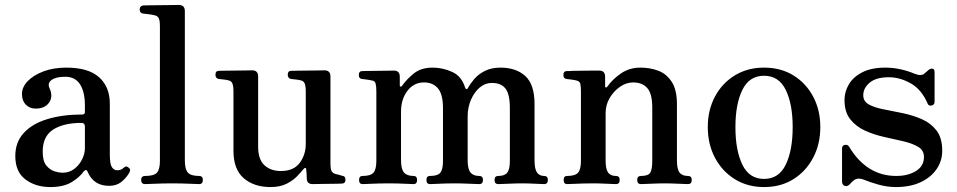

<svg xmlns="http://www.w3.org/2000/svg" viewBox="-20 -746 3877 778"><path d="M184 12Q124 12 83 -19Q42 -50 42 -114Q42 -170 76.5 -207.5Q111 -245 172.5 -263.5Q234 -282 313 -282Q324 -282 324 -292V-320Q324 -373 304.5 -404Q285 -435 244 -435Q207 -435 189 -422Q171 -409 181 -388Q196 -355 179 -330.5Q162 -306 125 -306Q100 -306 84.5 -322Q69 -338 69 -365Q69 -393 92 -417Q115 -441 155.5 -456.5Q196 -472 249 -472Q338 -472 381.5 -433Q425 -394 425 -326V-120Q425 -81 433.5 -68.5Q442 -56 455 -56Q464 -56 470.5 -59Q477 -62 481 -66Q492 -77 503 -65Q508 -61 507 -55Q506 -49 502 -43Q489 -22 470 -7.5Q451 7 422 7Q359 7 335 -50Q332 -58 327.5 -57Q323 -56 319 -51Q302 -27 269.5 -7.5Q237 12 184 12ZM233 -46Q261 -46 281.5 -62Q302 -78 313 -101Q324 -124 324 -144V-233Q324 -248 310 -248Q238 -248 195.5 -221Q153 -194 153 -131Q153 -93 168 -75Q183 -57 202 -51.5Q221 -46 233 -46Z M568 0Q552 0 552 -17Q552 -33 568 -33Q604 -33 616 -46.5Q628 -60 628 -94V-639Q628 -666 622 -674.5Q616 -683 602 -685Q595 -687 581 -688.5Q567 -690 560 -691Q546 -693 546 -707Q546 -722 561 -724Q564 -724 584.5 -724.5Q605 -725 630.5 -725Q656 -725 677 -725.5Q698 -726 704 -726Q729 -726 729 -701V-96Q729 -61 741 -47Q753 -33 787 -33Q802 -33 802 -17Q802 0 787 0Q780 0 760.5 -1Q741 -2 718 -2.5Q695 -3 678 -3Q661 -3 638 -2.5Q615 -2 595 -1Q575 0 568 0Z M1076 12Q1009 12 967.5 -24Q926 -60 926 -135V-375Q926 -397 921.5 -408Q917 -419 903 -421Q895 -423 884.5 -424Q874 -425 866 -426Q853 -429 853 -443Q853 -459 867 -459Q870 -459 889 -459.5Q908 -460 932 -460Q956 -460 976 -460.5Q996 -461 1002 -461Q1026 -461 1026 -436V-151Q1026 -100 1051.5 -76.5Q1077 -53 1118 -53Q1170 -53 1194.5 -86Q1219 -119 1219 -163V-375Q1219 -397 1214.5 -408Q1210 -419 1196 -421Q1188 -423 1177.5 -424Q1167 -425 1159 -426Q1146 -429 1146 -443Q1146 -459 1160 -459Q1163 -459 1182 -459.5Q1201 -460 1225 -460Q1249 -460 1269 -460.5Q1289 -461 1295 -461Q1319 -461 1319 -436V-85Q1319 -59 1324.5 -51Q1330 -43 1343 -40Q1349 -39 1354.5 -37.5Q1360 -36 1365 -34Q1380 -33 1380 -18Q1380 -2 1364 -2Q1361 -2 1345 -1.5Q1329 -1 1308.5 -1Q1288 -1 1270.5 -0.5Q1253 0 1247 0Q1224 0 1223 -22Q1223 -28 1222.5 -39.5Q1222 -51 1221 -58Q1221 -65 1217.5 -65.5Q1214 -66 1209 -60Q1201 -50 1184.5 -32.5Q1168 -15 1141.5 -1.5Q1115 12 1076 12Z M1449 0Q1435 0 1435 -17Q1435 -33 1449 -33Q1482 -33 1493.5 -46.5Q1505 -60 1505 -94V-376Q1505 -396 1502 -407.5Q1499 -419 1486 -420Q1479 -422 1466.5 -423.5Q1454 -425 1447 -426Q1434 -427 1434 -442Q1434 -458 1448 -458Q1451 -458 1469 -458.5Q1487 -459 1509.5 -459Q1532 -459 1551 -459.5Q1570 -460 1576 -460Q1600 -460 1600 -435V-399Q1600 -396 1603 -395Q1606 -394 1609 -398Q1627 -424 1656.5 -448Q1686 -472 1733 -472Q1774 -472 1812.5 -454.5Q1851 -437 1865 -390Q1867 -385 1870.5 -385Q1874 -385 1876 -389Q1885 -406 1901.5 -425.5Q1918 -445 1944.5 -458.5Q1971 -472 2008 -472Q2071 -472 2108.5 -438Q2146 -404 2146 -324V-96Q2146 -61 2156 -47Q2166 -33 2185 -33Q2200 -33 2200 -17Q2200 0 2185 0Q2174 0 2148 -1.5Q2122 -3 2096 -3Q2071 -3 2040.5 -1.5Q2010 0 1999 0Q1984 0 1984 -17Q1984 -33 1999 -33Q2025 -33 2035.5 -46.5Q2046 -60 2046 -94V-308Q2046 -365 2028 -387.5Q2010 -410 1973 -410Q1946 -410 1924 -391.5Q1902 -373 1888.5 -342Q1875 -311 1875 -274V-96Q1875 -61 1886.5 -47Q1898 -33 1922 -33Q1937 -33 1937 -17Q1937 0 1922 0Q1912 0 1881 -1.5Q1850 -3 1824 -3Q1808 -3 1787 -2.5Q1766 -2 1748 -1Q1730 0 1722 0Q1708 0 1708 -17Q1708 -33 1722 -33Q1754 -33 1764.5 -46.5Q1775 -60 1775 -94V-308Q1775 -363 1755 -387.5Q1735 -412 1698 -412Q1657 -412 1631 -378Q1605 -344 1605 -294V-96Q1605 -61 1617 -47Q1629 -33 1656 -33Q1670 -33 1670 -17Q1670 0 1656 0Q1649 0 1631 -1Q1613 -2 1592.5 -2.5Q1572 -3 1555 -3Q1538 -3 1516 -2.5Q1494 -2 1475.5 -1Q1457 0 1449 0Z M2278 0Q2264 0 2264 -17Q2264 -33 2278 -33Q2311 -33 2322.5 -46.5Q2334 -60 2334 -94V-376Q2334 -396 2331.5 -406.5Q2329 -417 2315 -420Q2308 -422 2295.5 -423.5Q2283 -425 2276 -426Q2263 -427 2263 -442Q2263 -458 2277 -458Q2279 -458 2286 -458Q2293 -458 2304 -459Q2321 -459 2343.5 -459.5Q2366 -460 2384.5 -460Q2403 -460 2408 -460Q2432 -460 2432 -435V-396Q2432 -392 2435 -391.5Q2438 -391 2441 -395Q2461 -424 2495.5 -448Q2530 -472 2575 -472Q2615 -472 2648.5 -459Q2682 -446 2702.5 -413.5Q2723 -381 2723 -324V-96Q2723 -61 2733.5 -47Q2744 -33 2768 -33Q2783 -33 2783 -17Q2783 0 2768 0Q2758 0 2728 -1.5Q2698 -3 2673 -3Q2647 -3 2617.5 -1.5Q2588 0 2577 0Q2562 0 2562 -17Q2562 -33 2577 -33Q2607 -33 2615 -46.5Q2623 -60 2623 -94V-311Q2623 -366 2603 -389Q2583 -412 2545 -412Q2518 -412 2492.5 -394.5Q2467 -377 2450.5 -349Q2434 -321 2434 -287V-96Q2434 -61 2444 -47Q2454 -33 2476 -33Q2491 -33 2491 -17Q2491 0 2476 0Q2465 0 2437.5 -1.5Q2410 -3 2384 -3Q2367 -3 2345 -2.5Q2323 -2 2304.5 -1Q2286 0 2278 0Z M3076 12Q3009 12 2957.5 -20Q2906 -52 2877 -107Q2848 -162 2848 -231Q2848 -300 2877 -354.5Q2906 -409 2957.5 -440.5Q3009 -472 3076 -472Q3144 -472 3195 -440.5Q3246 -409 3275 -354.5Q3304 -300 3304 -231Q3304 -162 3275 -107Q3246 -52 3195 -20Q3144 12 3076 12ZM3076 -21Q3136 -21 3164 -79Q3192 -137 3192 -231Q3192 -324 3164 -381.5Q3136 -439 3076 -439Q3016 -439 2988 -381.5Q2960 -324 2960 -231Q2960 -137 2988 -79Q3016 -21 3076 -21Z M3610 12Q3575 12 3539.5 2Q3504 -8 3480 -18Q3458 -27 3442 -17Q3432 -10 3423 1Q3413 11 3402.5 7Q3392 3 3392 -11V-144Q3392 -157 3403.5 -159Q3415 -161 3421 -151Q3492 -33 3612 -33Q3659 -33 3691.5 -53Q3724 -73 3724 -110Q3724 -137 3700.5 -151Q3677 -165 3640.5 -173.5Q3604 -182 3563 -191Q3522 -200 3485.5 -216.5Q3449 -233 3425.5 -262.5Q3402 -292 3402 -341Q3402 -374 3419.5 -404Q3437 -434 3474 -453Q3511 -472 3567 -472Q3599 -472 3630 -465Q3661 -458 3684 -448Q3699 -442 3708.5 -442Q3718 -442 3723 -446Q3728 -450 3733.5 -454.5Q3739 -459 3743 -463Q3752 -469 3759.5 -467.5Q3767 -466 3767 -453V-334Q3767 -321 3755 -318.5Q3743 -316 3739 -326Q3714 -384 3670 -408.5Q3626 -433 3582 -433Q3530 -433 3504 -411Q3478 -389 3478 -360Q3478 -335 3501 -322.5Q3524 -310 3560.5 -303Q3597 -296 3638 -287.5Q3679 -279 3715.5 -263Q3752 -247 3775 -217Q3798 -187 3798 -135Q3798 -94 3775 -60.5Q3752 -27 3710 -7.5Q3668 12 3610 12Z"/></svg>

Font: Zen Old Mincho
Style: Bold
Weight: 700
Designer: Yoshimichi Ohira
Foundry: Positype
Version: Version 1.500